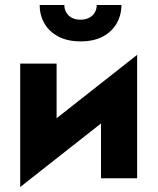

<svg xmlns="http://www.w3.org/2000/svg" viewBox="-20 -715 632 770"><path d="M525 -330 530 -495 66 -130 61 35ZM207 -460H61V35L207 -106ZM530 -495 385 -354V0H530ZM139 -695Q139 -655 158 -621.5Q177 -588 214 -568.5Q251 -549 303 -549Q356 -549 392.5 -568.5Q429 -588 448 -621.5Q467 -655 467 -695H368Q368 -678 360 -664.5Q352 -651 337 -643.5Q322 -636 303 -636Q283 -636 268.5 -643.5Q254 -651 246 -664.5Q238 -678 238 -695Z"/></svg>

Font: Glinicke Jost Bold
Style: Bold
Weight: 700
Version: Version 3.710